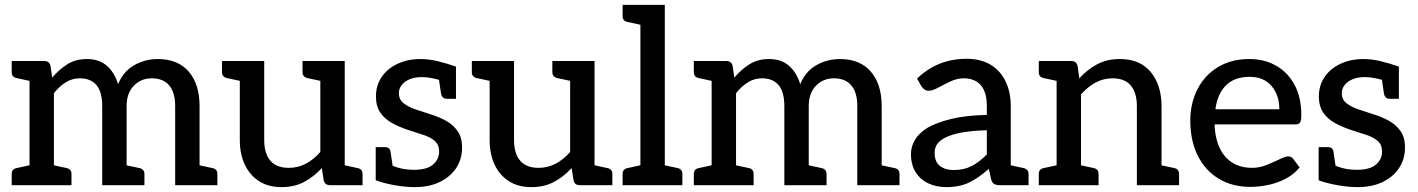

<svg xmlns="http://www.w3.org/2000/svg" viewBox="-20 -759 5814 787"><path d="M101 0V-509H161Q182 -509 187 -489L194 -441Q222 -474 256 -495.5Q290 -517 336 -517Q387 -517 418.5 -489Q450 -461 464 -414Q486 -467 530.5 -492Q575 -517 627 -517Q709 -517 753.5 -465.5Q798 -414 798 -324V0H698V-324Q698 -380 673.5 -409Q649 -438 602 -438Q558 -438 528.5 -407.5Q499 -377 499 -324V0H399V-324Q399 -382 375.5 -410Q352 -438 307 -438Q276 -438 249.5 -421.5Q223 -405 201 -377V0ZM28 0V-46Q28 -56 33 -62Q38 -68 48 -70L117 -85L129 0ZM172 0 184 -85 254 -70Q263 -68 268 -62Q273 -56 273 -46V0ZM470 0 482 -85 552 -70Q561 -68 566.5 -62Q572 -56 572 -46V0ZM129 -509 117 -424 48 -439Q38 -441 33 -447Q28 -453 28 -463V-509ZM770 0 781 -85 851 -70Q861 -68 866 -62Q871 -56 871 -46V0Z M1134 8Q1079 8 1041 -17Q1003 -42 983 -85Q963 -128 963 -185V-509H1063V-185Q1063 -130 1088 -100.5Q1113 -71 1164 -71Q1201 -71 1233.5 -88Q1266 -105 1293 -136V-509H1393V0H1333Q1311 0 1307 -20L1299 -70Q1267 -35 1227 -13.5Q1187 8 1134 8ZM1365 0 1377 -85 1446 -70Q1456 -68 1461 -62Q1466 -56 1466 -46V0ZM992 -509 980 -424 910 -439Q901 -441 895.5 -447Q890 -453 890 -463V-509ZM1322 -509 1310 -424 1240 -439Q1231 -441 1225.5 -447Q1220 -453 1220 -463V-509Z M1680 8Q1641 8 1596.5 0Q1552 -8 1520 -20V-97L1569 -90Q1582 -81 1611 -72Q1640 -63 1677 -63Q1730 -63 1755 -84.5Q1780 -106 1780 -138Q1780 -166 1762 -181.5Q1744 -197 1714 -206.5Q1684 -216 1651 -227Q1615 -239 1585.5 -255.5Q1556 -272 1538.5 -298Q1521 -324 1521 -364Q1521 -409 1544.5 -443.5Q1568 -478 1609.5 -497.5Q1651 -517 1704 -517Q1737 -517 1773 -508.5Q1809 -500 1849 -486V-425L1793 -428Q1773 -434 1751.5 -438.5Q1730 -443 1709 -443Q1681 -443 1660 -434.5Q1639 -426 1627 -411Q1615 -396 1615 -377Q1615 -350 1636 -334.5Q1657 -319 1688 -309Q1719 -299 1746 -290Q1779 -280 1808 -264Q1837 -248 1855.5 -222Q1874 -196 1874 -154Q1874 -107 1850 -70.5Q1826 -34 1782.5 -13Q1739 8 1680 8ZM1777 -448 1849 -432V-354H1812Q1801 -354 1795.5 -359.5Q1790 -365 1788 -374ZM1592 -62 1520 -78V-156H1557Q1569 -156 1574.5 -150.5Q1580 -145 1581 -136Z M2158 8Q2103 8 2065 -17Q2027 -42 2007 -85Q1987 -128 1987 -185V-509H2087V-185Q2087 -130 2112 -100.5Q2137 -71 2188 -71Q2225 -71 2257.5 -88Q2290 -105 2317 -136V-509H2417V0H2357Q2335 0 2331 -20L2323 -70Q2291 -35 2251 -13.5Q2211 8 2158 8ZM2389 0 2401 -85 2470 -70Q2480 -68 2485 -62Q2490 -56 2490 -46V0ZM2016 -509 2004 -424 1934 -439Q1925 -441 1919.5 -447Q1914 -453 1914 -463V-509ZM2346 -509 2334 -424 2264 -439Q2255 -441 2249.5 -447Q2244 -453 2244 -463V-509Z M2605 0V-739H2705V0ZM2532 0V-46Q2532 -56 2537 -62Q2542 -68 2552 -70L2621 -85L2633 0ZM2676 0 2688 -85 2758 -70Q2767 -68 2772 -62Q2777 -56 2777 -46V0ZM2633 -739 2621 -654 2552 -669Q2542 -671 2537 -677Q2532 -683 2532 -693V-739Z M2897 0V-509H2957Q2978 -509 2983 -489L2990 -441Q3018 -474 3052 -495.5Q3086 -517 3132 -517Q3183 -517 3214.5 -489Q3246 -461 3260 -414Q3282 -467 3326.5 -492Q3371 -517 3423 -517Q3505 -517 3549.5 -465.5Q3594 -414 3594 -324V0H3494V-324Q3494 -380 3469.5 -409Q3445 -438 3398 -438Q3354 -438 3324.5 -407.5Q3295 -377 3295 -324V0H3195V-324Q3195 -382 3171.5 -410Q3148 -438 3103 -438Q3072 -438 3045.5 -421.5Q3019 -405 2997 -377V0ZM2824 0V-46Q2824 -56 2829 -62Q2834 -68 2844 -70L2913 -85L2925 0ZM2968 0 2980 -85 3050 -70Q3059 -68 3064 -62Q3069 -56 3069 -46V0ZM3266 0 3278 -85 3348 -70Q3357 -68 3362.5 -62Q3368 -56 3368 -46V0ZM2925 -509 2913 -424 2844 -439Q2834 -441 2829 -447Q2824 -453 2824 -463V-509ZM3566 0 3577 -85 3647 -70Q3657 -68 3662 -62Q3667 -56 3667 -46V0Z M3859 8Q3818 8 3785 -7.5Q3752 -23 3733 -53.5Q3714 -84 3714 -128Q3714 -158 3730.5 -186Q3747 -214 3783 -236Q3820 -257 3879 -271.5Q3938 -286 4025 -288V-324Q4025 -381 4000.5 -409.5Q3976 -438 3930 -438Q3903 -438 3875.5 -425Q3848 -412 3825 -399.5Q3802 -387 3787 -387Q3776 -387 3769 -392.5Q3762 -398 3757 -405L3739 -437Q3782 -478 3832 -498Q3882 -518 3942 -518Q4000 -518 4040 -494Q4080 -470 4101.5 -426Q4123 -382 4123 -324V0H4078Q4064 0 4055.5 -4.5Q4047 -9 4043 -23L4033 -67Q3993 -31 3953.5 -11.5Q3914 8 3859 8ZM3889 -62Q3931 -62 3963 -78.5Q3995 -95 4025 -126V-225Q3975 -224 3935.5 -218Q3896 -212 3868 -201Q3840 -190 3825.5 -173.5Q3811 -157 3811 -133Q3811 -95 3833 -78.5Q3855 -62 3889 -62ZM4094 0 4106 -85 4176 -70Q4185 -68 4190.5 -62Q4196 -56 4196 -46V0Z M4311 0V-509H4371Q4392 -509 4397 -489L4404 -438Q4437 -474 4477 -495.5Q4517 -517 4570 -517Q4626 -517 4663.5 -493Q4701 -469 4721 -425Q4741 -381 4741 -324V0H4640V-324Q4640 -378 4615.5 -408Q4591 -438 4540 -438Q4503 -438 4470.5 -420.5Q4438 -403 4411 -372V0ZM4238 0V-46Q4238 -56 4243 -62Q4248 -68 4258 -70L4327 -85L4339 0ZM4382 0 4394 -85 4464 -70Q4473 -68 4478 -62Q4483 -56 4483 -46V0ZM4712 0 4724 -85 4794 -70Q4803 -68 4808 -62Q4813 -56 4813 -46V0ZM4339 -509 4327 -424 4258 -439Q4248 -441 4243 -447Q4238 -453 4238 -463V-509Z M5105 7Q5031 7 4975.5 -26.5Q4920 -60 4889.5 -121Q4859 -182 4859 -265Q4859 -336 4888.5 -393.5Q4918 -451 4972.5 -484Q5027 -517 5100 -517Q5164 -517 5212 -489Q5260 -461 5287 -410Q5314 -359 5314 -288Q5314 -265 5309 -257Q5304 -249 5289 -249H4959Q4959 -246 4959 -243Q4959 -240 4959 -237Q4965 -157 5005 -114Q5045 -71 5113 -71Q5143 -71 5172.5 -83Q5202 -95 5225.5 -106.5Q5249 -118 5260 -118Q5272 -118 5279 -110L5307 -73Q5285 -45 5251 -27Q5217 -9 5179 -1Q5141 7 5105 7ZM4962 -311H5224Q5224 -369 5192 -406.5Q5160 -444 5102 -444Q5040 -444 5005 -409Q4970 -374 4962 -311Z M5545 8Q5506 8 5461.5 0Q5417 -8 5385 -20V-97L5434 -90Q5447 -81 5476 -72Q5505 -63 5542 -63Q5595 -63 5620 -84.5Q5645 -106 5645 -138Q5645 -166 5627 -181.5Q5609 -197 5579 -206.5Q5549 -216 5516 -227Q5480 -239 5450.5 -255.5Q5421 -272 5403.5 -298Q5386 -324 5386 -364Q5386 -409 5409.5 -443.5Q5433 -478 5474.5 -497.5Q5516 -517 5569 -517Q5602 -517 5638 -508.5Q5674 -500 5714 -486V-425L5658 -428Q5638 -434 5616.5 -438.5Q5595 -443 5574 -443Q5546 -443 5525 -434.5Q5504 -426 5492 -411Q5480 -396 5480 -377Q5480 -350 5501 -334.5Q5522 -319 5553 -309Q5584 -299 5611 -290Q5644 -280 5673 -264Q5702 -248 5720.5 -222Q5739 -196 5739 -154Q5739 -107 5715 -70.5Q5691 -34 5647.5 -13Q5604 8 5545 8ZM5642 -448 5714 -432V-354H5677Q5666 -354 5660.5 -359.5Q5655 -365 5653 -374ZM5457 -62 5385 -78V-156H5422Q5434 -156 5439.5 -150.5Q5445 -145 5446 -136Z"/></svg>

Font: Aleo Medium
Style: Regular
Weight: 500
Designer: Alessio Laiso
Foundry: Alessio Laiso
Version: Version 2.001;gftools[0.9.29]